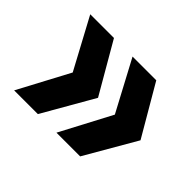

<svg xmlns="http://www.w3.org/2000/svg" viewBox="-96 -657 767 767"><g transform="rotate(45 287.5 -273.0)"><path d="M298 -274 174 -58H40L155 -274L40 -488H174ZM538 -274 413 -58H279L393 -274L279 -488H413Z"/></g></svg>

Font: BDO Grotesk
Style: Bold
Weight: 700
Designer: Deni Anggara
Foundry: Lokal Container
Version: Version 2.000